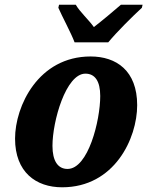

<svg xmlns="http://www.w3.org/2000/svg" viewBox="-20 -786 628 816"><path d="M297 -606H440C479 -653 543 -716 583 -753L586 -766H494C464 -740 414 -698 379 -671C356 -703 319 -736 302 -766H231L228 -753C243 -718 283 -644 297 -606ZM244 10C466 10 563 -197 563 -339C563 -486 474 -546 365 -546C143 -546 44 -335 44 -197C44 -54 133 10 244 10ZM267 -68C226 -68 203 -102 203 -166C203 -271 260 -473 343 -473C383 -473 406 -442 406 -378C406 -274 355 -68 267 -68Z"/></svg>

Font: Noto Serif SemiCondensed Extra
Style: Italic
Weight: 800
Width: 4
Italic angle: -12°
Designer: Monotype Design Team
Foundry: Monotype Imaging Inc.
Version: Version 1.901